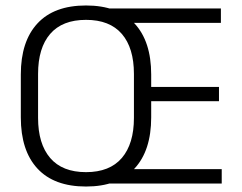

<svg xmlns="http://www.w3.org/2000/svg" viewBox="-20 -670 882 701"><path d="M294 11Q177.5 11 116.8 -54.5Q56 -120 56 -241.5V-398Q56 -519 116.8 -584.5Q177.5 -650 294 -650Q410 -650 471 -584.5Q532 -519 532 -398V-241.5Q532 -120 471 -54.5Q410 11 294 11ZM294 -41.5Q380.5 -41.5 424.8 -93.2Q469 -145 469 -239.5V-400Q469 -495 424.8 -546.2Q380.5 -597.5 294 -597.5Q207.5 -597.5 163.2 -546.2Q119 -495 119 -400V-239.5Q119 -145 163.2 -93.2Q207.5 -41.5 294 -41.5ZM370 0V-52.5H789.5V0ZM479.5 -300.5V-352.5H779.5V-300.5ZM369.5 -586.5V-639H786.5V-586.5Z"/></svg>

Font: Anek Bangla Light
Style: Regular
Weight: 300
Designer: Sulekha Rajkumar (Bangla), Yesha Goshar (Latin)
Foundry: Ek Type
Version: Version 1.003